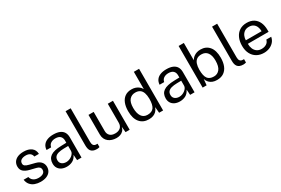

<svg xmlns="http://www.w3.org/2000/svg" viewBox="87 -1850 4345 2966"><g transform="rotate(-30 2259.5 -366.5)"><path d="M262.6 10Q208.6 10 162.3 -6.9Q116 -23.7 85.6 -59.3Q55.1 -94.9 47.4 -150.4H131.3Q138.2 -120.1 156.5 -99.8Q174.8 -79.4 202.1 -69.2Q229.5 -58.9 262.2 -58.9Q314.4 -58.9 346.4 -78.5Q378.4 -98.1 378.4 -138.5Q378.4 -167.1 361.6 -184.2Q344.8 -201.3 309.5 -209.6L202.5 -236Q140 -251.2 102.7 -283.1Q65.4 -315 65 -372.7Q64.8 -417.8 86.8 -452.5Q108.8 -487.2 152.7 -507.1Q196.6 -527 262 -527Q346.3 -527 398 -489.2Q449.6 -451.4 451.9 -378.3H370.2Q365 -415.6 337 -437.3Q308.9 -459.1 261.1 -459.1Q211.8 -459.1 180.7 -439.3Q149.7 -419.5 149.7 -378.2Q149.7 -350.6 171.8 -334.8Q193.9 -319 236.7 -308.7L340.3 -282.3Q376.2 -272.9 399.5 -257.3Q422.9 -241.8 436.5 -222.8Q450.1 -203.8 455.8 -183.2Q461.5 -162.5 461.5 -143.6Q461.5 -96 437.9 -61.7Q414.4 -27.4 370 -8.7Q325.6 10 262.6 10Z M729.8 10Q679.7 10 641.2 -7.9Q602.8 -25.7 581.2 -59.2Q559.5 -92.6 559.5 -139.9Q559.5 -225.9 619.4 -267.9Q679.3 -310 812.1 -313L904.2 -315.6V-356Q904.2 -403.6 875.7 -431.4Q847.2 -459.1 787.5 -458.8Q742.9 -458.6 709.1 -437.9Q675.2 -417.3 665.5 -371.1H583.8Q586.8 -421.3 612.3 -456.1Q637.7 -490.9 683.5 -508.9Q729.4 -527 791.9 -527Q859.3 -527 904 -508Q948.8 -489 971.1 -451.9Q993.4 -414.8 993.4 -360.8V0H914.5L907.6 -97.1Q877.8 -36.7 831.6 -13.4Q785.5 10 729.8 10ZM757.7 -56.6Q783.8 -56.6 809.7 -66Q835.5 -75.4 856.8 -91.7Q878.1 -108 891.1 -128.2Q904.1 -148.4 904.2 -169.8V-258.4L827.6 -257.1Q768.2 -256.1 728.6 -244.9Q689 -233.8 669.1 -210.4Q649.2 -187 649.2 -148.8Q649.2 -105.3 679.6 -80.9Q710 -56.6 757.7 -56.6Z M1268.3 6.4Q1226.7 6.4 1200.8 -5.1Q1175 -16.5 1161.3 -36.1Q1147.6 -55.7 1142.7 -80.8Q1137.8 -105.8 1137.8 -133V-743H1228.8V-142Q1228.8 -102.8 1244.1 -83.3Q1259.3 -63.9 1287 -62L1314.9 -61.3V-1.7Q1303.3 1.8 1290.9 4.1Q1278.4 6.4 1268.3 6.4Z M1614.4 10Q1574.1 9.7 1538.3 -1.6Q1502.5 -12.8 1474.9 -34.8Q1447.4 -56.8 1431.7 -89.7Q1416 -122.5 1416 -166.1V-517H1508.6V-175.4Q1508.6 -125 1539.7 -93.5Q1570.8 -62 1634.1 -62Q1691.2 -62 1725.8 -91.9Q1760.4 -121.7 1760.4 -180.7V-517H1852.4V0H1779.2L1769.4 -98.8Q1760.2 -60.1 1737.5 -36Q1714.7 -11.9 1683 -0.8Q1651.2 10.3 1614.4 10Z M2193.3 10Q2092.5 10 2033.7 -59Q1974.9 -128 1974.9 -260.7Q1974.9 -341.2 1998.5 -401Q2022.1 -460.9 2069 -493.9Q2116 -527 2186.1 -527Q2223.3 -527 2252 -517.6Q2280.7 -508.2 2301.6 -493.7Q2322.5 -479.2 2335.9 -463.5Q2349.2 -447.8 2355.7 -435V-743H2448.9V0H2378L2368.2 -106Q2363.1 -90.8 2352.1 -71.1Q2341.2 -51.4 2321.3 -32.8Q2301.4 -14.2 2270 -2.1Q2238.6 10 2193.3 10ZM2209.8 -61Q2288.1 -61 2321.9 -108.8Q2355.7 -156.6 2355.7 -265Q2355 -325.4 2340.4 -367.9Q2325.8 -410.4 2294.6 -432.7Q2263.3 -455 2211.7 -455Q2147.9 -455 2107.8 -409.6Q2067.8 -364.2 2067.8 -265Q2067.8 -168.1 2103.9 -114.6Q2140 -61 2209.8 -61Z M2746.3 10Q2696.2 10 2657.8 -7.9Q2619.3 -25.7 2597.7 -59.2Q2576 -92.6 2576 -139.9Q2576 -225.9 2635.9 -267.9Q2695.8 -310 2828.6 -313L2920.7 -315.6V-356Q2920.7 -403.6 2892.2 -431.4Q2863.7 -459.1 2804 -458.8Q2759.4 -458.6 2725.6 -437.9Q2691.7 -417.3 2682 -371.1H2600.3Q2603.3 -421.3 2628.8 -456.1Q2654.2 -490.9 2700 -508.9Q2745.9 -527 2808.4 -527Q2875.8 -527 2920.5 -508Q2965.3 -489 2987.6 -451.9Q3009.9 -414.8 3009.9 -360.8V0H2931L2924.1 -97.1Q2894.2 -36.7 2848.1 -13.4Q2802 10 2746.3 10ZM2774.2 -56.6Q2800.3 -56.6 2826.2 -66Q2852 -75.4 2873.3 -91.7Q2894.6 -108 2907.6 -128.2Q2920.6 -148.4 2920.7 -169.8V-258.4L2844.1 -257.1Q2784.7 -256.1 2745.1 -244.9Q2705.5 -233.8 2685.6 -210.4Q2665.7 -187 2665.7 -148.8Q2665.7 -105.3 2696.1 -80.9Q2726.5 -56.6 2774.2 -56.6Z M3409.9 10Q3364.6 10 3333.2 -2.1Q3301.8 -14.2 3281.9 -32.8Q3262 -51.4 3251 -71.1Q3240.1 -90.8 3235 -106L3225.1 0H3154.2V-743H3247.5V-435Q3254 -447.8 3267.3 -463.5Q3280.7 -479.2 3301.6 -493.7Q3322.5 -508.2 3351.2 -517.6Q3379.9 -527 3417.1 -527Q3513.9 -527 3571.1 -459.5Q3628.3 -392 3628.3 -260.7Q3628.3 -179.2 3604 -118.3Q3579.7 -57.5 3531.2 -23.8Q3482.7 10 3409.9 10ZM3393.4 -61Q3456.3 -61 3495.9 -109.8Q3535.4 -158.6 3535.4 -265Q3535.4 -355.3 3498.8 -405.1Q3462.2 -455 3391.5 -455Q3340.1 -455 3308.7 -432.7Q3277.4 -410.4 3262.8 -367.9Q3248.2 -325.4 3247.5 -265Q3247.5 -156.6 3281.3 -108.8Q3315.1 -61 3393.4 -61Z M3881.3 6.4Q3839.7 6.4 3813.8 -5.1Q3788 -16.5 3774.3 -36.1Q3760.6 -55.7 3755.7 -80.8Q3750.8 -105.8 3750.8 -133V-743H3841.8V-142Q3841.8 -102.8 3857.1 -83.3Q3872.3 -63.9 3900 -62L3927.9 -61.3V-1.7Q3916.3 1.8 3903.9 4.1Q3891.4 6.4 3881.3 6.4Z M4097.1 -237Q4096.9 -187.9 4113.2 -148.2Q4129.4 -108.6 4162.6 -85.1Q4195.7 -61.7 4245.9 -61.7Q4295.4 -61.7 4331.2 -84.5Q4367.1 -107.3 4377.1 -151.1H4464.1Q4454.8 -98.5 4422.2 -62.5Q4389.7 -26.5 4343.8 -8.2Q4297.9 10 4247.6 10Q4175.3 10 4120.3 -21.4Q4065.3 -52.9 4034.4 -111.9Q4003.5 -170.9 4003.5 -253.3Q4003.5 -334.9 4031.5 -396.5Q4059.5 -458.2 4112.7 -492.6Q4165.8 -527 4241 -527Q4314 -527 4364.4 -495.6Q4414.8 -464.2 4441.1 -406.8Q4467.4 -349.3 4467.4 -270.8V-237ZM4097.4 -299.4H4378.5Q4378.5 -343.8 4363.4 -379.6Q4348.3 -415.4 4317.7 -436.2Q4287.1 -457 4240.3 -457Q4191.8 -457 4160 -433.7Q4128.2 -410.5 4112.7 -374.2Q4097.1 -337.9 4097.4 -299.4Z"/></g></svg>

Font: Public Sans Thin
Style: Regular
Weight: 100
Designer: The Public Sans project authors (U.S. Web Design System). Libre Franklin designed by Pablo Impallari and Rodrigo Fuenzal
Version: Version 1.008